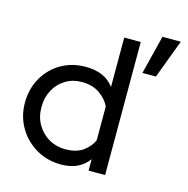

<svg xmlns="http://www.w3.org/2000/svg" viewBox="-106 -812 899 920"><g transform="rotate(15 344.0 -352.5)"><path d="M494 -660V0H412V-57Q367 6 276 6Q208 6 153 -26Q98 -58 65.5 -113Q33 -168 33 -236Q33 -304 64 -359Q95 -414 149 -445.5Q203 -477 271 -477Q316 -477 351 -463Q386 -449 412 -415V-660ZM271 -402Q227 -402 191.5 -380.5Q156 -359 135.5 -321.5Q115 -284 115 -236Q115 -187 137 -149.5Q159 -112 195.5 -91Q232 -70 276 -70Q334 -70 367 -95.5Q400 -121 412 -151V-318Q398 -350 362 -376Q326 -402 271 -402ZM540 -519 588 -711H679L607 -519Z"/></g></svg>

Font: Lil Grotesk Medium
Style: Regular
Weight: 500
Designer: Bastien Sozeau
Foundry: NBR — Bastien Sozeau
Version: Version 3.003; ttfautohint (v1.8.4.7-5d5b);gftools[0.9.33]